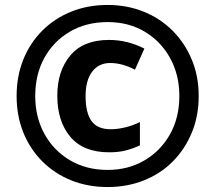

<svg xmlns="http://www.w3.org/2000/svg" viewBox="-20 -744 867 774"><path d="M414 10Q334 10 267 -17Q200 -44 150.5 -93.5Q101 -143 74 -210Q47 -277 47 -357Q47 -437 74 -504Q101 -571 150.5 -620.5Q200 -670 267 -697Q334 -724 414 -724Q492 -724 559 -697Q626 -670 675.5 -620.5Q725 -571 753 -504Q781 -437 781 -357Q781 -277 753.5 -210Q726 -143 677 -93.5Q628 -44 560.5 -17Q493 10 414 10ZM414 -59Q497 -59 562.5 -97.5Q628 -136 665.5 -203Q703 -270 703 -357Q703 -442 666 -509.5Q629 -577 564 -616Q499 -655 414 -655Q328 -655 262 -616.5Q196 -578 159 -511Q122 -444 122 -357Q122 -272 159 -204.5Q196 -137 262 -98Q328 -59 414 -59ZM420 -130Q316 -130 263.5 -192.5Q211 -255 211 -358Q211 -458 263.5 -520.5Q316 -583 419 -583Q458 -583 493.5 -574Q529 -565 562 -548L524 -463Q473 -490 424 -490Q378 -490 351.5 -455Q325 -420 325 -357Q325 -289 349 -256Q373 -223 426 -223Q454 -223 485 -230.5Q516 -238 544 -252V-158Q516 -145 487 -137.5Q458 -130 420 -130Z"/></svg>

Font: Noto Sans Cherokee
Style: Bold
Weight: 700
Designer: Monotype Design Team
Foundry: Monotype Imaging Inc.
Version: Version 2.001; ttfautohint (v1.8.4.7-5d5b)